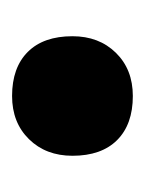

<svg xmlns="http://www.w3.org/2000/svg" viewBox="19 -248 240 318"><g transform="rotate(90 139.0 -89.0)"><path d="M139 11Q92 11 66 -15Q40 -41 40 -89Q40 -133 67.5 -161Q95 -189 139 -189Q186 -189 212 -163Q238 -137 238 -89Q238 -45 210.5 -17Q183 11 139 11Z"/></g></svg>

Font: Lexend Black
Style: Regular
Weight: 900
Designer: Bonnie Shaver-Troup, Thomas Jockin
Foundry: Lexend
Version: Version 1.007; ttfautohint (v1.8.3)